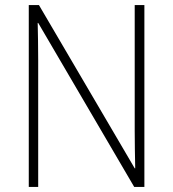

<svg xmlns="http://www.w3.org/2000/svg" viewBox="-20 -734 680 754"><path d="M547 0V-714H509V-221C509 -178 510 -120 511 -73H509L133 -714H93V0H130V-497C130 -553 129 -597 128 -644H130L507 0Z"/></svg>

Font: Noto Sans Thai Looped SemiCondensed ExtraLight
Style: Regular
Weight: 200
Width: 4
Designer: Sasikarn Vongin, Ben Mitchell
Foundry: The Fontpad Ltd
Version: Version 1.001